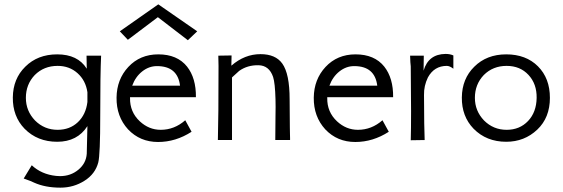

<svg xmlns="http://www.w3.org/2000/svg" viewBox="-20 -644 2587 883"><path d="M378 -388H445Q441 -305 441 -112Q441 67 432 103Q418 156 369 187Q319 219 258 219Q188 219 137 196Q126 190 89 177L126 116Q171 158 238 165Q244 166 256 166Q305 166 340.5 136.5Q376 107 379 63Q380 32 382 -64Q336 8 243 8Q152 8 93 -52Q38 -109 39 -196Q40 -282 96 -337Q153 -394 243 -394Q338 -394 379 -328Q379 -365 378 -388ZM245 -341Q182 -341 140 -299Q99 -256 99 -194Q99 -134 141 -90Q184 -47 245 -47Q301 -47 338 -82Q375 -117 382 -175V-220Q374 -274 336.5 -307.5Q299 -341 245 -341Z M887 -500 844 -459 706 -565Q705 -565 568 -461L531 -500L708 -624Q742 -601 887 -500ZM708 -394Q795 -394 840 -338Q882 -285 881 -197H578V-193Q577 -129 623 -86Q665 -47 719 -47Q782 -47 832 -91L861 -38Q788 9 707 9Q624 9 569 -49Q515 -108 516 -195Q517 -279 570 -336Q624 -394 708 -394ZM588 -250H808Q797 -340 702 -340Q665 -340 634 -315.5Q603 -291 588 -250Z M1314 0H1246Q1246 -76 1247 -113Q1248 -154 1247 -188Q1245 -262 1236 -290Q1218 -343 1169 -344Q1118 -345 1080 -318L1047 -288V0H982Q985 -104 985 -341Q985 -365 984 -388L1045 -389L1044 -342Q1105 -395 1178 -395Q1247 -395 1278 -352Q1312 -305 1312 -187Q1312 -104 1313 -58Q1313 -43 1313.5 -30.5Q1314 -18 1314 -8.5Q1314 1 1314 0Z M1615 -394Q1702 -394 1747 -338Q1789 -285 1788 -197H1485V-193Q1484 -129 1530 -86Q1572 -47 1626 -47Q1689 -47 1739 -91L1768 -38Q1695 9 1614 9Q1531 9 1476 -49Q1422 -108 1423 -195Q1424 -279 1477 -336Q1531 -394 1615 -394ZM1495 -250H1715Q1704 -340 1609 -340Q1572 -340 1541 -315.5Q1510 -291 1495 -250Z M2065 -389V-328Q2048 -341 2035 -341Q1977 -341 1948 -288Q1929 -249 1930 -207Q1930 -131 1931 -77L1933 0L1869 1Q1872 -96 1869 -339Q1867 -353 1866 -388H1929L1928 -319Q1950 -395 2029 -396Q2050 -396 2065 -389Z M2509 -194Q2509 -103 2451 -48Q2392 8 2308 8Q2217 8 2158 -52Q2103 -109 2104 -196Q2105 -282 2161 -337Q2218 -394 2308 -394Q2399 -394 2454 -339Q2509 -284 2509 -194ZM2448 -194Q2449 -258 2410.5 -299.5Q2372 -341 2310 -341Q2247 -341 2205 -299Q2164 -256 2164 -194Q2164 -134 2206 -90Q2249 -47 2310 -47Q2370 -47 2408.5 -87.5Q2447 -128 2448 -194Z"/></svg>

Font: GFS Neohellenic Rg
Style: Regular
Weight: 400
Designer: Takis Katsoulidis and George D. Matthiopoulos
Foundry: Takis Katsoulidis and George D. Matthiopoulos
Version: Version 1.0